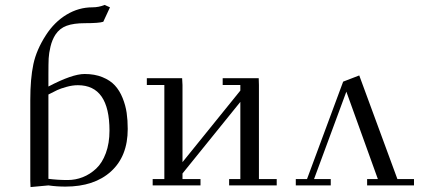

<svg xmlns="http://www.w3.org/2000/svg" viewBox="-20 -759 1734 786"><path d="M104 -19V-350.1Q104 -436.5 116.5 -495.6Q128.9 -554.7 168 -615.2Q202.6 -668.9 252.4 -699Q302.2 -729 357.9 -729Q384.8 -729 408.2 -738.8L430.2 -729L402.8 -669.9Q385.7 -664.1 328.1 -664.1Q281.7 -664.1 252.9 -653.6Q224.1 -643.1 207 -617.2Q193.4 -596.2 186.8 -568.6Q180.2 -541 179.2 -519.8Q178.2 -498.5 178.2 -454.1V-404.8Q275.9 -456.1 326.2 -456.1Q367.7 -456.1 399.4 -443.1Q431.2 -430.2 450.4 -409.2Q469.7 -388.2 481.9 -357.9Q494.1 -327.6 498.5 -297.1Q502.9 -266.6 502.9 -231Q502.9 -119.6 434.6 -57.4Q366.2 4.9 248 4.9Q211.9 4.9 178.2 0L105 6.8ZM178.2 -26.9Q216.8 -22 256.8 -22Q289.1 -22 318.8 -33.7Q348.6 -45.4 373.5 -68.6Q398.4 -91.8 413.3 -132.1Q428.2 -172.4 428.2 -224.1Q428.2 -410.2 298.8 -410.2Q276.4 -410.2 252 -403.3Q227.5 -396.5 214.1 -390.1Q200.7 -383.8 178.2 -372.1Z M581.1 -411.1V-439H725.6L727.1 -411.1V-95.2L963.9 -388.2V-411.1H891.6V-439H1039.1L1040 -411.1V-25.9H1112.8V0H918V-25.9H963.9V-341.8L727.1 -48.8V-25.9H800.8V0H605V-25.9H652.8V-411.1Z M1190.9 0V-25.9H1236.8L1384.8 -424.8L1450.7 -450.2L1606.9 -25.9H1674.8V0H1482.9V-25.9H1526.9L1397.9 -383.8L1265.6 -25.9H1334V0Z"/></svg>

Font: Dehuti Alt
Style: Book
Weight: 400
Version: Version 1.2